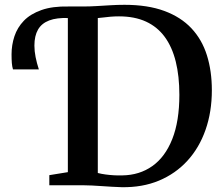

<svg xmlns="http://www.w3.org/2000/svg" viewBox="-20 -770 928 798"><path d="M485.5 8Q466.5 7.5 445.2 6.2Q424 5 402.8 3.5Q381.5 2 361.8 1Q342 0 325.5 0H185V-42L262 -54.5V-743H324Q353.5 -743 382 -744.8Q410.5 -746.5 439 -748.2Q467.5 -750 497.5 -750Q594 -750 663 -724.5Q732 -699 775.8 -652.2Q819.5 -605.5 840 -540.2Q860.5 -475 860.5 -395Q860.5 -305 834.2 -230.2Q808 -155.5 758.8 -101.8Q709.5 -48 640.5 -19.2Q571.5 9.5 485.5 8ZM488 -41Q560 -42 613.2 -79.8Q666.5 -117.5 696 -192Q725.5 -266.5 725.5 -376Q725.5 -453.5 710.5 -514Q695.5 -574.5 664.8 -616.5Q634 -658.5 586.8 -680.2Q539.5 -702 474.5 -702Q455.5 -702 438.5 -700.5Q421.5 -699 408.2 -697.2Q395 -695.5 386.5 -695V-51Q402 -47 419 -44.8Q436 -42.5 453.2 -41.5Q470.5 -40.5 488 -41ZM34 -481.5Q30.5 -492.5 29.2 -508Q28 -523.5 28 -544Q28 -583 40 -619.2Q52 -655.5 79.2 -683.8Q106.5 -712 152.2 -728.2Q198 -744.5 265 -743L272 -719L265 -695Q216 -697 184.5 -685Q153 -673 138 -647Q123 -621 123 -580.5Q123 -557.5 128 -532.5Q133 -507.5 141.5 -481.5Z"/></svg>

Font: Merriweather 60pt SemiBold
Style: Regular
Weight: 600
Version: Version 2.100